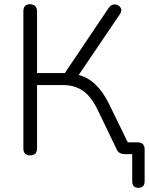

<svg xmlns="http://www.w3.org/2000/svg" viewBox="-20 -732 707 912"><path d="M637 160Q608 160 608 129V0H569Q560 0 550 -5Q540 -10 535 -21L445 -208Q414 -273 374.5 -300.5Q335 -328 278 -328H156V-27Q156 6 123 6Q91 6 91 -27V-678Q91 -712 123 -712Q156 -710 156 -678V-385H288L496 -694Q508 -712 525.5 -711Q543 -710 552.5 -696Q562 -682 549 -664L354 -376Q399 -364 434 -330Q469 -296 496 -242L587 -56H633Q667 -56 667 -22V129Q667 160 637 160Z"/></svg>

Font: Chiron GoRound TC L
Style: Regular
Weight: 300
Designer: Ryoko NISHIZUKA 西塚涼子 (kana, bopomofo & ideographs); Paul D. Hunt (Latin, Greek & Cyrillic); Sandoll Communications 산돌커뮤니
Foundry: Adobe
Version: Version 1.000;hotconv 1.1.1;makeotfexe 2.6.0